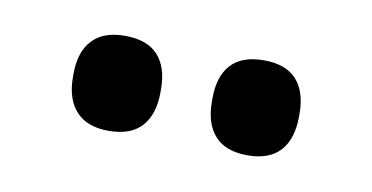

<svg xmlns="http://www.w3.org/2000/svg" viewBox="-30 -722 417 215"><g transform="rotate(10 178.5 -615.0)"><path d="M99.5 -561Q75 -561 62.5 -574.8Q50 -588.5 50 -613.5V-617Q50 -642 62.5 -655.5Q75 -669 99.5 -669Q125 -669 137.2 -655.5Q149.5 -642 149.5 -617V-613.5Q149.5 -588.5 137.2 -574.8Q125 -561 99.5 -561ZM257.5 -561Q232.5 -561 220.2 -574.8Q208 -588.5 208 -613.5V-617Q208 -642 220.2 -655.5Q232.5 -669 257.5 -669Q282.5 -669 294.8 -655.5Q307 -642 307 -617V-613.5Q307 -588.5 294.8 -574.8Q282.5 -561 257.5 -561Z"/></g></svg>

Font: Anek Odia Medium
Style: Regular
Weight: 500
Designer: Yesha Goshar & Mahesh Sahu (Odia), Yesha Goshar (Latin)
Foundry: Ek Type
Version: Version 1.003